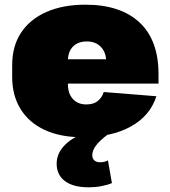

<svg xmlns="http://www.w3.org/2000/svg" viewBox="-20 -573 728 820"><path d="M330 13Q238 13 171 -18Q104 -49 68 -107Q32 -165 32 -245V-295Q32 -376 70 -433.5Q108 -491 178.5 -522Q249 -553 345 -553Q494 -553 575.5 -477.5Q657 -402 657 -256V-216H227V-320H470L434 -282V-306Q434 -348 411.5 -372Q389 -396 351 -396Q313 -396 291.5 -374Q270 -352 270 -312V-214Q270 -174 291 -150.5Q312 -127 349 -127Q380 -127 398 -142Q416 -157 423 -180L648 -162Q621 -78 538.5 -32.5Q456 13 330 13ZM359 227Q293 227 257.5 200.5Q222 174 222 126Q222 84 253.5 50Q285 16 342 -5L441 1Q406 27 390 48.5Q374 70 374 90Q374 104 383 112Q392 120 407 120Q427 120 441 112L458 209Q439 217 413 222Q387 227 359 227Z"/></svg>

Font: Pathway Extreme SemiCondensed Black
Style: Regular
Weight: 900
Width: 4
Version: Version 1.001;gftools[0.9.26]